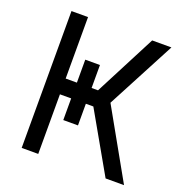

<svg xmlns="http://www.w3.org/2000/svg" viewBox="-130 -843 918 959"><g transform="rotate(20 329.0 -363.5)"><path d="M313.9 -522.7V-400.6H348L517 -727.3H619.3L427.6 -363.6L632.1 0H534.1L353.7 -316.8H313.9V-201.7H235.8V-316.8H176.1V0H88.1V-727.3H176.1V-400.6H235.8V-522.7Z"/></g></svg>

Font: Fast_Sans-Dotted
Style: Regular
Weight: 400
Version: Version 3.018